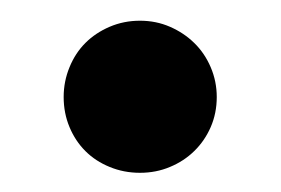

<svg xmlns="http://www.w3.org/2000/svg" viewBox="-20 -164 278 190"><path d="M43 -68Q43 -83.5 48.8 -97.5Q54.5 -111.5 64.5 -121.5Q74.5 -131.5 88.5 -137.5Q102.5 -143.5 118.5 -143.5Q134.5 -143.5 148.2 -137.5Q162 -131.5 172.2 -121.5Q182.5 -111.5 188.5 -97.5Q194.5 -83.5 194.5 -68Q194.5 -52 188.5 -38.2Q182.5 -24.5 172.2 -14.5Q162 -4.5 148.2 1.2Q134.5 7 118.5 7Q102.5 7 88.5 1.2Q74.5 -4.5 64.5 -14.5Q54.5 -24.5 48.8 -38.2Q43 -52 43 -68Z"/></svg>

Font: Lato
Style: Bold
Weight: 700
Designer: Lukasz Dziedzic with Adam Twardoch and Botio Nikoltchev
Foundry: tyPoland Lukasz Dziedzic
Version: Version 2.010; 2014-09-01; http://www.latofonts.com/; ttfaut